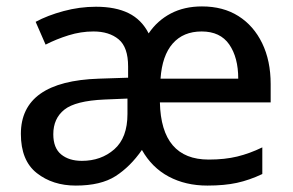

<svg xmlns="http://www.w3.org/2000/svg" viewBox="-20 -568 912 598"><path d="M609 -548Q675 -548 722.5 -518Q770 -488 796.5 -433.5Q823 -379 823 -306V-249H478Q482 -71 630 -71Q680 -71 719 -80.5Q758 -90 797 -109V-26Q757 -7 718 1.5Q679 10 626 10Q558 10 505.5 -18Q453 -46 422 -101Q386 -49 340 -19.5Q294 10 216 10Q144 10 94.5 -29Q45 -68 45 -151Q45 -315 288 -323L379 -326V-361Q379 -421 349.5 -445.5Q320 -470 271 -470Q232 -470 193.5 -458Q155 -446 122 -429L91 -500Q128 -520 178 -533.5Q228 -547 279 -547Q340 -547 380.5 -527Q421 -507 443 -464Q470 -504 512 -526Q554 -548 609 -548ZM608 -470Q551 -470 518 -432.5Q485 -395 480 -323H722Q722 -389 694 -429.5Q666 -470 608 -470ZM305 -258Q215 -254 180.5 -226.5Q146 -199 146 -150Q146 -107 170.5 -87Q195 -67 235 -67Q295 -67 336 -103Q377 -139 377 -213V-261Z"/></svg>

Font: Noto Sans Kayah Li Medium
Style: Regular
Weight: 500
Designer: Monotype Design Team, Sérgio Martins
Foundry: Monotype Imaging Inc.
Version: Version 2.002; ttfautohint (v1.8.4.7-5d5b)